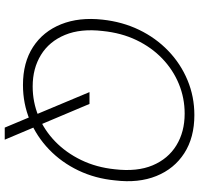

<svg xmlns="http://www.w3.org/2000/svg" viewBox="-35 -717 841 811"><g transform="rotate(90 385.5 -311.5)"><path d="M519 89 369 -269H419L570 89ZM339 12Q244 12 178.5 -30.5Q113 -73 82.5 -149Q52 -225 63 -324Q72 -408 106 -478.5Q140 -549 194.5 -601.5Q249 -654 318.5 -683Q388 -712 466 -712Q561 -712 627 -669.5Q693 -627 723.5 -551.5Q754 -476 742 -377Q734 -293 700 -222Q666 -151 611.5 -98.5Q557 -46 487.5 -17Q418 12 339 12ZM345 -29Q411 -29 470.5 -53.5Q530 -78 577.5 -124Q625 -170 656 -234Q687 -298 695 -376Q706 -470 678.5 -535.5Q651 -601 594 -636Q537 -671 460 -671Q394 -671 334.5 -646.5Q275 -622 227.5 -576.5Q180 -531 149.5 -467.5Q119 -404 111 -325Q100 -232 127.5 -165.5Q155 -99 212 -64Q269 -29 345 -29Z"/></g></svg>

Font: DM Sans 16pt ExtraLight
Style: Italic
Weight: 250
Italic angle: -10°
Version: Version 4.004;gftools[0.9.30]